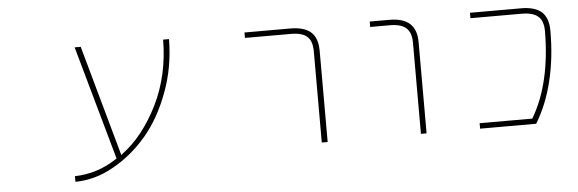

<svg xmlns="http://www.w3.org/2000/svg" viewBox="-43 -673 2586 859"><g transform="rotate(-5 1250.0 -244.0)"><path d="M264.6 30.3Q366.2 28.3 454.1 -30.3L457 -32.2L313.5 -543.9H340.8L479.5 -45.9L485.4 -50.8Q579.1 -120.1 645.5 -252.9Q710 -383.8 710.9 -543.9H737.3Q736.3 -416 694.3 -305.7Q652.3 -192.4 585.4 -114.7Q518.6 -37.1 434.6 8.8Q353.5 54.7 264.6 55.7Z M1377.9 -23.4V-432.6Q1377.9 -479.5 1355.5 -499Q1334 -519.5 1282.2 -519.5H1076.2V-543.9H1282.2Q1344.7 -543.9 1375 -516.6Q1404.3 -489.3 1404.3 -432.6V-23.4Z M1823.2 -23.4V-432.6Q1823.2 -479.5 1799.8 -499Q1777.3 -519.5 1726.6 -519.5H1638.7V-543.9H1726.6Q1788.1 -543.9 1818.4 -516.6Q1848.6 -489.3 1848.6 -432.6V-23.4Z M2088.9 -23.4V-47.9H2325.2L2327.1 -50.8Q2415 -200.2 2416 -432.6Q2416 -479.5 2392.6 -499Q2370.1 -519.5 2318.4 -519.5H2088.9V-543.9H2318.4Q2380.9 -543.9 2411.1 -516.6Q2440.4 -489.3 2440.4 -432.6Q2440.4 -309.6 2415 -207Q2390.6 -105.5 2340.8 -23.4Z"/></g></svg>

Font: Mgen+ 1mn thin
Style: Regular
Weight: 100
Designer: [Source Han Sans]
Ryoko NISHIZUKA  (kana & ideographs); Paul D. Hunt (Latin, Greek & Cyrillic); Wenlong ZHANG  (bopomofo
Version: Version 1.059.20150602